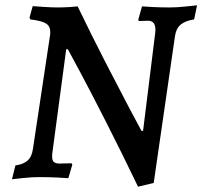

<svg xmlns="http://www.w3.org/2000/svg" viewBox="-20 -666 761 722"><path d="M564 -545Q568 -588 537 -588L502 -587L500 -592L514 -642Q525 -641 555.5 -639.5Q586 -638 618 -638Q645 -638 678 -641.5Q711 -645 721 -646L710 -593Q677 -588 659.5 -573.5Q642 -559 638 -530L558 22L499 36Q438 -91 379.5 -206Q321 -321 283 -392Q245 -463 235 -481H229L177 -92Q176 -87 176 -78Q176 -63 182.5 -57Q189 -51 204 -51L249 -52L252 -47L237 4Q226 3 194 1.5Q162 0 127 0Q99 0 67 3.5Q35 7 25 8L38 -44Q68 -48 84 -62.5Q100 -77 104 -107L168 -532Q169 -537 169 -546Q169 -568 152.5 -578Q136 -588 94 -593L91 -600L103 -643Q113 -642 144 -640Q175 -638 197 -638Q220 -638 242.5 -639.5Q265 -641 272 -642Q324 -534 377.5 -430Q431 -326 466.5 -259Q502 -192 512 -174H518Z"/></svg>

Font: Alegreya SC Medium
Style: Italic
Weight: 500
Italic angle: -7°
Designer: Juan Pablo del Peral
Foundry: Huerta Tipografica
Version: Version 2.007; ttfautohint (v1.6)